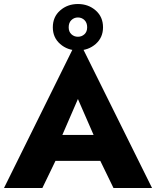

<svg xmlns="http://www.w3.org/2000/svg" viewBox="-21 -936 777 956"><path d="M184 -135H554L543 -264H196ZM367 -443 466 -216 460 -173 544 0H736L367 -744L-1 0H190L277 -180L269 -217ZM242 -800Q242 -749 278.5 -717Q315 -685 367 -685Q419 -685 455.5 -717Q492 -749 492 -800Q492 -852 455.5 -884Q419 -916 367 -916Q315 -916 278.5 -884Q242 -852 242 -800ZM321 -800Q321 -823 334.5 -836Q348 -849 367 -849Q386 -849 399.5 -836Q413 -823 413 -800Q413 -778 399.5 -765.5Q386 -753 367 -753Q348 -753 334.5 -765.5Q321 -778 321 -800Z"/></svg>

Font: Glinicke Jost Bold
Style: Bold
Weight: 700
Version: Version 3.710